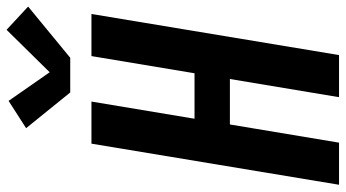

<svg xmlns="http://www.w3.org/2000/svg" viewBox="-248 -778 1027 570"><g transform="rotate(-90 265.0 -493.5)"><path d="M1 0 123 -735H248L197 -429H332L383 -735H508L386 0H261L315 -324H180L126 0ZM378 -798H275L169 -929L250 -981L335 -859L461 -987L530 -923Z"/></g></svg>

Font: Iosevka SS04 Extrabold
Style: Italic
Weight: 800
Italic angle: -9°
Monospace: yes
Designer: Belleve Invis
Foundry: Belleve Invis
Version: Version 19.0.0; ttfautohint (v1.8.4)